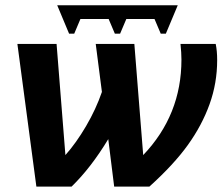

<svg xmlns="http://www.w3.org/2000/svg" viewBox="-20 -691 824 711"><path d="M778.8 -528.3Q784.2 -502.4 784.2 -468.3Q784.2 -383.3 756.1 -305.2Q728 -227.1 675.8 -154.3Q623.5 -81.5 533.2 0H402.8L380.9 -175.8Q316.9 -69.8 245.1 0H114.7L44.4 -528.3H189.5L222.2 -116.7Q262.2 -161.6 298.8 -224.1Q335.4 -286.6 357.4 -350.6L334.5 -528.3H477.5L510.3 -116.7Q651.9 -265.1 651.9 -470.2Q651.9 -495.1 648.4 -528.3ZM638.2 -671.4 594.2 -566.4H575.2L552.2 -620.6H447.8L424.8 -566.4H405.3L382.3 -620.6H277.8L254.9 -566.4H235.8L191.9 -671.4Z"/></svg>

Font: Liberation Sans
Style: Bold Italic
Weight: 700
Italic angle: -12°
Designer: Steve Matteson
Foundry: Ascender Corporation
Version: Version 2.1.5